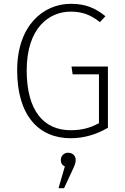

<svg xmlns="http://www.w3.org/2000/svg" viewBox="-20 -714 654 1007"><path d="M351 -694C209 -694 70 -582 70 -345C70 -108 183 11 351 11C420 11 487 -9 546 -44V-365H355L361 -324H499V-68C455 -44 410 -31 351 -31C211 -31 120 -131 120 -345C120 -568 238 -653 351 -653C412 -653 456 -636 504 -598L533 -629C478 -673 428 -694 351 -694ZM337 87C315 87 299 104 299 125C299 142 306 152 320 159L287 273H316L356 187C372 153 377 141 377 125C377 104 362 87 337 87Z"/></svg>

Font: Fira Sans ExtraLight
Style: Regular
Weight: 200
Designer: bBox Type GmbH & Carrois Corporate GbR & Edenspiekermann AG
Foundry: bBox Type GmbH & Carrois Corporate GbR & Edenspiekermann AG
Version: Version 4.300;PS 004.300;hotconv 1.0.88;makeotf.lib2.5.64775